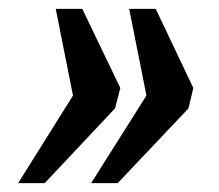

<svg xmlns="http://www.w3.org/2000/svg" viewBox="-20 -487 495 434"><path d="M186 -73 311 -271 272 -467H332L417 -288L406 -242L246 -73ZM21 -73 145 -271 106 -467H166L252 -288L240 -242L81 -73Z"/></svg>

Font: Noto Serif ExtraCondensed
Style: Bold Italic
Weight: 700
Width: 2
Italic angle: -12°
Designer: Monotype Design Team
Foundry: Monotype Imaging Inc.
Version: Version 2.013; ttfautohint (v1.8.4.7-5d5b)